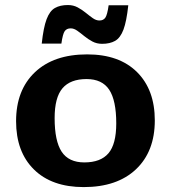

<svg xmlns="http://www.w3.org/2000/svg" viewBox="-20 -750 696 782"><path d="M321 12Q191 12 118.2 -59.8Q45.5 -131.5 45.5 -256.5Q45.5 -383 122.2 -455.8Q199 -528.5 335 -528.5Q465.5 -528.5 538 -456.5Q610.5 -384.5 610.5 -259.5Q610.5 -133 533.8 -60.5Q457 12 321 12ZM323.5 -88.5Q390 -88.5 421.8 -125.8Q453.5 -163 453.5 -247.5Q453.5 -341 424.8 -384.5Q396 -428 332.5 -428Q266.5 -428 234.5 -390.5Q202.5 -353 202.5 -269Q202.5 -175.5 231.2 -132Q260 -88.5 323.5 -88.5ZM502.5 -728.5Q495.5 -663 482.8 -629.2Q470 -595.5 448.8 -583.5Q427.5 -571.5 396 -571.5Q374 -571.5 356.2 -581Q338.5 -590.5 323.2 -603Q308 -615.5 294.5 -625Q281 -634.5 268 -634.5Q251.5 -634.5 243.5 -623Q235.5 -611.5 230 -572.5H150Q157 -638 169.8 -671.8Q182.5 -705.5 203.8 -717.5Q225 -729.5 256.5 -729.5Q278.5 -729.5 296.2 -720Q314 -710.5 329.2 -698Q344.5 -685.5 358 -676Q371.5 -666.5 385 -666.5Q401 -666.5 409 -678Q417 -689.5 422.5 -728.5Z"/></svg>

Font: Newsreader 6pt SemiBold
Style: Regular
Weight: 600
Designer: Hugues Gentile
Foundry: Production Type
Version: Version 1.003; ttfautohint (v1.8.3)